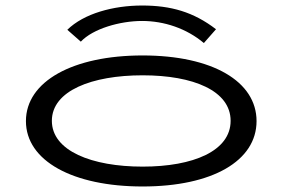

<svg xmlns="http://www.w3.org/2000/svg" viewBox="-20 -668 1040 696"><path d="M273 -517C317 -564 415 -592 495 -592C575 -592 656 -565 719 -512L763 -562C681 -625 599 -648 495 -648C391 -648 284 -619 224 -560ZM497 8C750 8 910 -85 910 -229C910 -373 750 -467 497 -467C244 -467 74 -373 74 -229C74 -85 244 8 497 8ZM497 -64C313 -64 168 -121 168 -230C168 -339 313 -395 497 -395C681 -395 816 -339 816 -230C816 -121 681 -64 497 -64Z"/></svg>

Font: Inconsolata UltraExpanded
Style: Regular
Weight: 400
Width: 9
Monospace: yes
Designer: Raph Levien, Cyreal, Brenton Simpson
Foundry: Raph Levien, Cyreal, Google
Version: Version 3.100